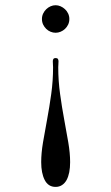

<svg xmlns="http://www.w3.org/2000/svg" viewBox="-20 -569 429 742"><path d="M248 -495.6Q248 -483.9 243.4 -474.1Q238.8 -464.4 231.2 -457.3Q223.6 -450.2 214.1 -446.3Q204.6 -442.4 194.8 -442.4Q185.1 -442.4 175.5 -446.3Q166 -450.2 158.7 -457.3Q151.4 -464.4 146.7 -474.1Q142.1 -483.9 142.1 -495.6Q142.1 -506.8 146.7 -516.6Q151.4 -526.4 158.7 -533.4Q166 -540.5 175.5 -544.7Q185.1 -548.8 194.8 -548.8Q204.6 -548.8 214.1 -544.7Q223.6 -540.5 231.2 -533.4Q238.8 -526.4 243.4 -516.6Q248 -506.8 248 -495.6ZM251 57.6Q251 79.1 247.6 96.7Q244.1 114.3 237.3 126.7Q230.5 139.2 219.7 146.2Q209 153.3 194.8 153.3Q166.5 153.3 152.8 126.7Q139.2 100.1 139.2 57.6Q139.2 22.9 146.2 -18.8Q153.3 -60.5 162.1 -107.7Q170.9 -154.8 178 -205.8Q185.1 -256.8 185.1 -309.6Q185.1 -314 184.6 -319.1Q184.1 -324.2 184.1 -332.5Q184.1 -337.9 186.5 -341.3Q189 -344.7 194.8 -344.7Q201.2 -344.7 203.6 -341.3Q206.1 -337.9 206.1 -332.5Q206.1 -324.2 205.6 -319.1Q205.1 -314 205.1 -309.6Q205.1 -256.8 212.2 -205.8Q219.2 -154.8 228 -107.7Q236.8 -60.5 243.9 -18.8Q251 22.9 251 57.6Z"/></svg>

Font: XB Zar
Style: Regular
Weight: 400
Designer: Behnam
Foundry: Irmug
Version: Version 8.005 2009